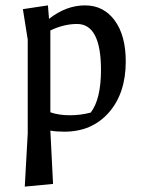

<svg xmlns="http://www.w3.org/2000/svg" viewBox="-20 -474 537 713"><path d="M83 21V-327L65 -440L158 -454L162 -404Q226 -454 295.5 -454Q365 -454 406 -398Q447 -342 447 -246Q447 -128 384.5 -56.5Q322 15 219 15Q188 15 167 11L177 209L72 219ZM167 -57Q198 -46 239 -46Q280 -46 317 -56Q355 -106 355 -214Q355 -385 266 -385Q218 -385 167 -361Z"/></svg>

Font: Galdeano
Style: Regular
Weight: 400
Designer: Dario Manuel Muhafara
Foundry: Dario Manuel Muhafara
Version: Version 1.001